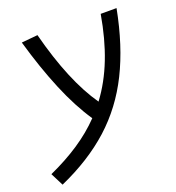

<svg xmlns="http://www.w3.org/2000/svg" viewBox="-171 -635 893 974"><g transform="rotate(-20 275.5 -148.0)"><path d="M0.5 230.5 -34.7 161.1Q55.2 120.6 127.7 72.5Q200.2 24.4 257.3 -34.7Q197.3 -123.5 146.5 -245.4Q95.7 -367.2 52.7 -517.6L140.1 -525.9Q210.4 -254.4 315.9 -103Q377 -184.6 416.7 -286.9Q456.5 -389.2 478.5 -517.6H564Q527.3 -326.2 457 -184.8Q386.7 -43.5 274.7 57.6Q162.6 158.7 0.5 230.5Z"/></g></svg>

Font: Cascadia Code NF SemiLight
Style: Italic
Weight: 350
Italic angle: -10°
Monospace: yes
Designer: Aaron Bell
Foundry: Saja Typeworks
Version: Version 2404.023; ttfautohint (v1.8.4)